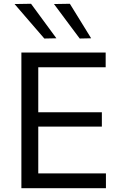

<svg xmlns="http://www.w3.org/2000/svg" viewBox="-20 -989 633 1009"><path d="M92.4 0Q92.4 -59.5 92.4 -114.6Q92.4 -169.7 92.4 -235.6V-475Q92.4 -541.7 92.4 -597.5Q92.4 -653.4 92.4 -713H535.3V-635.4Q485.4 -635.4 428.1 -635.4Q370.9 -635.4 293.2 -635.4H131.1L181.1 -699.8Q181.1 -640.2 181.1 -584.4Q181.1 -528.5 181.1 -461.8V-249.2Q181.1 -183.6 181.1 -128.3Q181.1 -73.1 181.1 -13.6L135.9 -77.6H300.8Q366.3 -77.6 424.6 -77.6Q482.8 -77.6 536.7 -77.6V0ZM161.4 -323.7V-398.9H299.8Q369.1 -398.9 419 -398.9Q468.9 -398.9 515.3 -398.9V-323.7Q466.5 -323.7 416.6 -323.7Q366.8 -323.7 299.3 -323.7ZM213 -786.5Q187.5 -816.2 161.6 -846Q135.7 -875.8 109.6 -906.2Q83.5 -936.6 56.6 -967.8L143.1 -969.2Q176 -924.4 209.5 -878.8Q242.9 -833.2 276.4 -787.8ZM398.9 -786.5Q376.8 -816.2 354.4 -846Q332.1 -875.8 309.6 -906.2Q287.2 -936.6 263.7 -967.8L347.1 -969.2Q375 -924.4 402.7 -879.2Q430.4 -834.1 459 -787.8Z"/></svg>

Font: Commissioner Thin
Style: Regular
Weight: 100
Designer: Kostas Bartsokas
Foundry: Kostas Bartsokas
Version: Version 1.001;gftools[0.9.23]